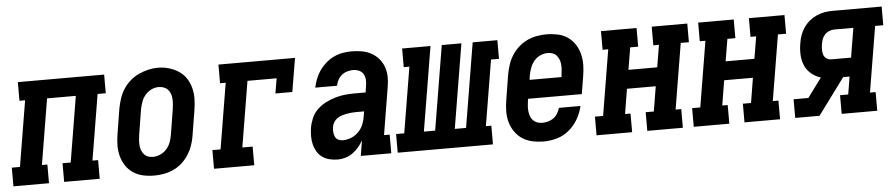

<svg xmlns="http://www.w3.org/2000/svg" viewBox="-56 -759 4593 984"><g transform="rotate(-5 2240.5 -266.5)"><path d="M-19 0V-96H23L79 -434H50V-530H494V-434H452L396 -96H425V0H242V-96H284L340 -434H192L136 -96H164V0Z M705 8Q676 8 648 2Q620 -4 597 -19.5Q574 -35 559 -58Q544 -81 537 -108Q530 -135 530.5 -164Q531 -193 536 -222L557 -352Q562 -377 570 -401.5Q578 -426 592.5 -448.5Q607 -471 627.5 -489Q648 -507 672 -518Q696 -529 721 -535Q746 -541 771 -541Q800 -541 827.5 -533Q855 -525 878 -510Q901 -495 916 -472Q931 -449 938 -422Q945 -395 944.5 -366Q944 -337 939 -308L918 -178Q914 -153 905.5 -128.5Q897 -104 882.5 -81.5Q868 -59 848 -41Q828 -23 804 -12Q780 -1 754.5 3.5Q729 8 705 8ZM707 -88Q726 -88 745 -96.5Q764 -105 777.5 -120.5Q791 -136 798 -155Q805 -174 808 -193L829 -323Q831 -337 832 -350.5Q833 -364 832 -377Q831 -390 826.5 -402.5Q822 -415 813.5 -424Q805 -433 792.5 -437.5Q780 -442 766 -442Q747 -442 728.5 -433Q710 -424 697 -408.5Q684 -393 677.5 -374.5Q671 -356 667 -337L646 -207Q644 -193 643 -179.5Q642 -166 643 -153Q644 -140 648.5 -128Q653 -116 661 -106.5Q669 -97 681 -92.5Q693 -88 707 -88Z M1013 0V-96H1055L1111 -434H1082V-530H1476L1447 -357H1360L1373 -434H1223L1167 -96H1220V0Z M1650 8Q1628 8 1607.5 3Q1587 -2 1570.5 -13.5Q1554 -25 1543.5 -42.5Q1533 -60 1528 -80Q1523 -100 1523 -121.5Q1523 -143 1526 -164Q1530 -189 1540.5 -214Q1551 -239 1570.5 -258Q1590 -277 1614.5 -289.5Q1639 -302 1664.5 -309.5Q1690 -317 1715 -319.5Q1740 -322 1766 -322H1821L1826 -355Q1829 -371 1828 -387Q1827 -403 1819.5 -416Q1812 -429 1797.5 -435.5Q1783 -442 1767 -442Q1752 -442 1736.5 -437.5Q1721 -433 1708.5 -423Q1696 -413 1688.5 -398.5Q1681 -384 1678 -369H1566Q1571 -392 1579.5 -414Q1588 -436 1602 -456Q1616 -476 1635 -492.5Q1654 -509 1676 -519.5Q1698 -530 1721 -534Q1744 -538 1767 -538Q1794 -538 1820 -533.5Q1846 -529 1868 -517Q1890 -505 1906.5 -486Q1923 -467 1931.5 -443Q1940 -419 1940.5 -392.5Q1941 -366 1936 -339L1896 -96H1925V0H1768L1781 -79Q1771 -61 1757 -44.5Q1743 -28 1726 -16Q1709 -4 1689 2Q1669 8 1650 8ZM1684 -88Q1705 -88 1726.5 -96.5Q1748 -105 1764.5 -122Q1781 -139 1789.5 -160Q1798 -181 1801 -203L1805 -226H1766Q1753 -226 1740.5 -225Q1728 -224 1715 -221.5Q1702 -219 1689.5 -215Q1677 -211 1666 -203.5Q1655 -196 1648 -184.5Q1641 -173 1639 -160Q1637 -147 1638 -134.5Q1639 -122 1644 -110.5Q1649 -99 1660 -93.5Q1671 -88 1684 -88Z M1958 0V-96H2000L2056 -434H2027V-530H2173L2101 -96H2159L2231 -530H2332L2260 -96H2318L2390 -530H2517V-434H2476L2420 -96H2448V0Z M2709 8Q2680 8 2651.5 2Q2623 -4 2600 -19Q2577 -34 2561 -57Q2545 -80 2537.5 -107Q2530 -134 2530.5 -163.5Q2531 -193 2536 -222L2557 -352Q2562 -377 2570 -401.5Q2578 -426 2592.5 -448.5Q2607 -471 2627.5 -489Q2648 -507 2671.5 -518Q2695 -529 2720.5 -533.5Q2746 -538 2770 -538Q2799 -538 2827.5 -532Q2856 -526 2878.5 -510.5Q2901 -495 2916 -472Q2931 -449 2938 -422Q2945 -395 2944.5 -366Q2944 -337 2939 -308L2924 -217H2648L2646 -207Q2644 -193 2643 -179.5Q2642 -166 2643.5 -153Q2645 -140 2649.5 -127.5Q2654 -115 2662.5 -106Q2671 -97 2683.5 -92.5Q2696 -88 2709 -88Q2724 -88 2739 -92Q2754 -96 2767 -105Q2780 -114 2788.5 -128Q2797 -142 2801 -157H2912Q2904 -122 2886 -90.5Q2868 -59 2840 -35.5Q2812 -12 2777.5 -2Q2743 8 2709 8ZM2664 -313H2828L2829 -323Q2831 -337 2832 -350.5Q2833 -364 2832 -377Q2831 -390 2826.5 -402Q2822 -414 2814 -423.5Q2806 -433 2794 -437.5Q2782 -442 2768 -442Q2749 -442 2730 -433.5Q2711 -425 2698 -409.5Q2685 -394 2678 -375Q2671 -356 2667 -337Z M2981 0V-96H3023L3079 -434H3050V-530H3233V-434H3192L3173 -320H3321L3340 -434H3311V-530H3494V-434H3452L3396 -96H3425V0H3242V-96H3284L3305 -224H3157L3136 -96H3164V0Z M3481 0V-96H3523L3579 -434H3550V-530H3733V-434H3692L3673 -320H3821L3840 -434H3811V-530H3994V-434H3952L3896 -96H3925V0H3742V-96H3784L3805 -224H3657L3636 -96H3664V0Z M4003 0V-96H4079L4152 -195Q4125 -203 4103.5 -221Q4082 -239 4071 -264Q4060 -289 4058.5 -318.5Q4057 -348 4062 -377Q4065 -398 4072 -418.5Q4079 -439 4091.5 -457.5Q4104 -476 4121.5 -490.5Q4139 -505 4159 -514Q4179 -523 4200 -526.5Q4221 -530 4242 -530H4494V-434H4452L4396 -96H4425V0H4242V-96H4284L4299 -187H4266L4128 0ZM4315 -283 4340 -434H4242Q4229 -434 4215.5 -428.5Q4202 -423 4192.5 -412.5Q4183 -402 4178.5 -389Q4174 -376 4172 -363Q4170 -349 4170 -335.5Q4170 -322 4174 -310Q4178 -298 4188.5 -290.5Q4199 -283 4213 -283Z"/></g></svg>

Font: Iosevka Slab Oblique
Style: Bold
Weight: 700
Italic angle: -9°
Monospace: yes
Designer: Belleve Invis
Foundry: Belleve Invis
Version: Version 11.1.1; ttfautohint (v1.8.3)